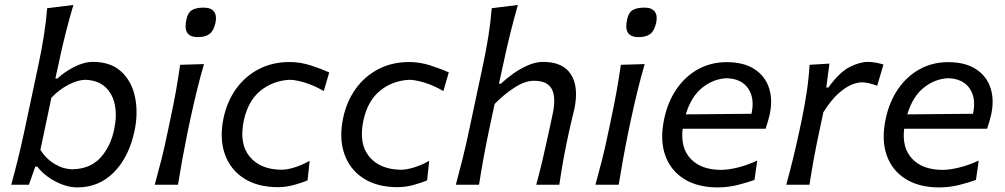

<svg xmlns="http://www.w3.org/2000/svg" viewBox="-20 -764 4156 794"><path d="M300 11Q257 11 210.5 -13Q164 -37 134 -75H126L99.5 0H26.5Q41.5 -55 54.2 -106.2Q67 -157.5 80 -218.5L138.5 -493.5Q152 -556 161.2 -614.8Q170.5 -673.5 175 -730L283.5 -743.5Q265.5 -683 250 -621.2Q234.5 -559.5 221 -494L209 -439.5H218Q244.5 -465.5 285.8 -486.8Q327 -508 364.5 -508Q438 -508 481.2 -468.2Q524.5 -428.5 538.2 -363.5Q552 -298.5 536.5 -223.5Q514 -116 452 -52.5Q390 11 300 11ZM281 -64Q354 -66 396 -112.5Q438 -159 452.5 -230.5Q464 -285.5 454.8 -331Q445.5 -376.5 415 -404.5Q384.5 -432.5 331.5 -434Q300 -433 262 -413Q224 -393 192.5 -360L147 -144Q171.5 -106 207.5 -85Q243.5 -64 281 -64Z M620 0Q635 -55 648 -106.2Q661 -157.5 673.5 -219L684 -268.5Q698.5 -336 707.8 -388.5Q717 -441 725 -496L823.5 -499Q807.5 -443.5 794.5 -390.5Q781.5 -337.5 766.5 -268.5L756 -219Q743.5 -157.5 734.2 -106.2Q725 -55 716 0ZM798 -610.5Q733 -610.5 751.5 -686Q757.5 -713 774.8 -722.8Q792 -732.5 822.5 -732.5Q853 -732.5 865.2 -715.8Q877.5 -699 871 -669.5Q863.5 -636.5 846.5 -623.5Q829.5 -610.5 798 -610.5Z M1130 10Q1045 10 988.5 -26.5Q932 -63 909.5 -127.5Q887 -192 904.5 -276Q919 -344.5 956.5 -396.8Q994 -449 1050.5 -478.2Q1107 -507.5 1177.5 -507.5Q1222 -507.5 1266.5 -493Q1311 -478.5 1341.5 -464.5L1319 -387.5Q1277.5 -411.5 1239.5 -422.8Q1201.5 -434 1177 -434Q1107.5 -430 1056.8 -388.5Q1006 -347 988.5 -266.5Q968 -171 1011.8 -117.2Q1055.5 -63.5 1142.5 -62Q1169 -62 1201.5 -72.8Q1234 -83.5 1260.5 -99L1252 -18.5Q1231.5 -9 1197.2 0.5Q1163 10 1130 10Z M1624.5 10Q1539.5 10 1483 -26.5Q1426.5 -63 1404 -127.5Q1381.5 -192 1399 -276Q1413.5 -344.5 1451 -396.8Q1488.5 -449 1545 -478.2Q1601.5 -507.5 1672 -507.5Q1716.5 -507.5 1761 -493Q1805.5 -478.5 1836 -464.5L1813.5 -387.5Q1772 -411.5 1734 -422.8Q1696 -434 1671.5 -434Q1602 -430 1551.2 -388.5Q1500.5 -347 1483 -266.5Q1462.5 -171 1506.2 -117.2Q1550 -63.5 1637 -62Q1663.5 -62 1696 -72.8Q1728.5 -83.5 1755 -99L1746.5 -18.5Q1726 -9 1691.8 0.5Q1657.5 10 1624.5 10Z M1865 0Q1880 -55 1892.8 -106.5Q1905.5 -158 1918.5 -218.5L1977 -493.5Q1990.5 -556 1999.8 -614.8Q2009 -673.5 2013.5 -730L2121.5 -743.5Q2104.5 -683 2089.2 -621.8Q2074 -560.5 2060 -493.5L2043.5 -418H2051.5Q2072.5 -438 2101.5 -458.8Q2130.5 -479.5 2162.8 -493.8Q2195 -508 2226 -508Q2308 -508 2341 -456.5Q2374 -405 2355.5 -315Q2351 -294.5 2345 -271Q2339 -247.5 2333 -219Q2319.5 -157 2310.2 -106Q2301 -55 2293 0H2197.5Q2212.5 -55 2224.5 -106Q2236.5 -157 2249 -215.5L2265.5 -292.5Q2280 -359 2262.5 -394.5Q2245 -430 2187.5 -430Q2150.5 -430 2106 -400.8Q2061.5 -371.5 2025.5 -334L2000 -214.5Q1988 -156.5 1978.8 -105.8Q1969.5 -55 1961 0Z M2442.5 0Q2457.5 -55 2470.5 -106.2Q2483.5 -157.5 2496 -219L2506.5 -268.5Q2521 -336 2530.2 -388.5Q2539.5 -441 2547.5 -496L2646 -499Q2630 -443.5 2617 -390.5Q2604 -337.5 2589 -268.5L2578.5 -219Q2566 -157.5 2556.8 -106.2Q2547.5 -55 2538.5 0ZM2620.5 -610.5Q2555.5 -610.5 2574 -686Q2580 -713 2597.2 -722.8Q2614.5 -732.5 2645 -732.5Q2675.5 -732.5 2687.8 -715.8Q2700 -699 2693.5 -669.5Q2686 -636.5 2669 -623.5Q2652 -610.5 2620.5 -610.5Z M2948 11Q2864.5 11 2808.5 -24.2Q2752.5 -59.5 2730.5 -123Q2708.5 -186.5 2726.5 -271.5Q2741.5 -343 2778 -396Q2814.5 -449 2867.5 -478Q2920.5 -507 2985 -507Q3056 -507 3100.5 -477.8Q3145 -448.5 3160.8 -398.5Q3176.5 -348.5 3162 -286Q3159 -272.5 3154.5 -258Q3150 -243.5 3146 -231.5H2803Q2793.5 -152 2836.8 -106.8Q2880 -61.5 2962.5 -61.5Q2990.5 -61.5 3030 -71Q3069.5 -80.5 3111.5 -100L3100 -20Q3073.5 -10 3032.2 0.5Q2991 11 2948 11ZM2985.5 -440.5Q2931.5 -438.5 2885 -402Q2838.5 -365.5 2816 -291L3087.5 -293.5L3088 -295Q3101.5 -357.5 3074 -398Q3046.5 -438.5 2985.5 -440.5Z M3231.5 0Q3246.5 -55 3259 -105.8Q3271.5 -156.5 3285 -219L3295.5 -268.5Q3307 -323.5 3315.8 -381.2Q3324.5 -439 3328 -496L3410 -501L3397 -402H3405.5Q3452 -466 3494 -487Q3536 -508 3568 -508Q3584 -508 3602.2 -504.8Q3620.5 -501.5 3633.5 -497L3607.5 -409.5Q3587 -417 3572 -420.2Q3557 -423.5 3544 -423.5Q3526.5 -423.5 3501.8 -413.8Q3477 -404 3447 -377.2Q3417 -350.5 3385 -300L3367 -215.5Q3354.5 -156.5 3345.2 -105.8Q3336 -55 3327.5 0Z M3864 11Q3780.5 11 3724.5 -24.2Q3668.5 -59.5 3646.5 -123Q3624.5 -186.5 3642.5 -271.5Q3657.5 -343 3694 -396Q3730.5 -449 3783.5 -478Q3836.5 -507 3901 -507Q3972 -507 4016.5 -477.8Q4061 -448.5 4076.8 -398.5Q4092.5 -348.5 4078 -286Q4075 -272.5 4070.5 -258Q4066 -243.5 4062 -231.5H3719Q3709.5 -152 3752.8 -106.8Q3796 -61.5 3878.5 -61.5Q3906.5 -61.5 3946 -71Q3985.5 -80.5 4027.5 -100L4016 -20Q3989.5 -10 3948.2 0.5Q3907 11 3864 11ZM3901.5 -440.5Q3847.5 -438.5 3801 -402Q3754.5 -365.5 3732 -291L4003.5 -293.5L4004 -295Q4017.5 -357.5 3990 -398Q3962.5 -438.5 3901.5 -440.5Z"/></svg>

Font: Commissioner Flair
Style: Italic
Weight: 400
Italic angle: -12°
Designer: Kostas Bartsokas
Foundry: Kostas Bartsokas
Version: Version 1.000; ttfautohint (v1.8.3)